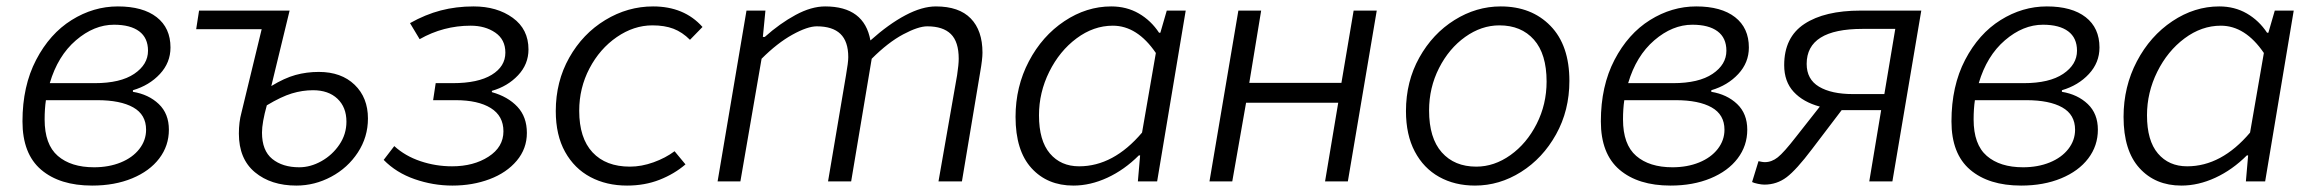

<svg xmlns="http://www.w3.org/2000/svg" viewBox="-20 -565 7195 598"><path d="M50 -187Q50 -297 92.5 -378.5Q135 -460 203 -502.5Q271 -545 347 -545Q425 -545 468 -511.5Q511 -478 511 -417Q511 -370 478 -334.5Q445 -299 394 -284V-279Q443 -271 474.5 -241Q506 -211 506 -161Q506 -111 476 -71.5Q446 -32 391.5 -9.5Q337 13 267 13Q166 13 108 -36.5Q50 -86 50 -187ZM435 -161Q435 -208 395 -230.5Q355 -253 283 -253H123Q119 -226 119 -193Q119 -115 160 -79.5Q201 -44 273 -44Q319 -44 356 -59Q393 -74 414 -101Q435 -128 435 -161ZM275 -306Q355 -306 398 -335Q441 -364 441 -407Q441 -447 413.5 -467.5Q386 -488 335 -488Q273 -488 216.5 -439.5Q160 -391 135 -306Z M724 -149Q724 -185 732 -214L795 -474H591L600 -532H882L825 -297Q866 -322 900.5 -331.5Q935 -341 973 -341Q1043 -341 1084.5 -301Q1126 -261 1126 -196Q1126 -138 1094.5 -90Q1063 -42 1011.5 -14.5Q960 13 903 13Q824 13 774 -28.5Q724 -70 724 -149ZM1059 -186Q1059 -231 1031 -257.5Q1003 -284 955 -284Q922 -284 889 -274Q856 -264 811 -237Q796 -183 796 -152Q796 -96 828 -70Q860 -44 912 -44Q947 -44 981 -63Q1015 -82 1037 -114.5Q1059 -147 1059 -186Z M1175 -67 1208 -110Q1242 -79 1289.5 -63Q1337 -47 1388 -47Q1455 -47 1501.5 -77Q1548 -107 1548 -156Q1548 -204 1508.5 -228.5Q1469 -253 1399 -253H1329L1337 -306H1390Q1469 -306 1511.5 -332Q1554 -358 1554 -401Q1554 -442 1522.5 -463.5Q1491 -485 1446 -485Q1361 -485 1287 -443L1257 -493Q1305 -520 1353 -532.5Q1401 -545 1455 -545Q1528 -545 1577 -509.5Q1626 -474 1626 -411Q1626 -365 1593.5 -330.5Q1561 -296 1512 -282V-278Q1562 -264 1591.5 -232.5Q1621 -201 1621 -151Q1621 -102 1589.5 -64.5Q1558 -27 1505 -7Q1452 13 1389 13Q1329 13 1271.5 -7Q1214 -27 1175 -67Z M1711 -219Q1711 -311 1753 -385.5Q1795 -460 1865 -502.5Q1935 -545 2014 -545Q2111 -545 2168 -481L2129 -441Q2105 -465 2077.5 -475.5Q2050 -486 2012 -486Q1954 -486 1901 -449.5Q1848 -413 1816 -352Q1784 -291 1784 -220Q1784 -135 1825.5 -90.5Q1867 -46 1942 -46Q1978 -46 2015.5 -59.5Q2053 -73 2081 -94L2115 -53Q2080 -23 2034 -5Q1988 13 1933 13Q1869 13 1819 -13.5Q1769 -40 1740 -92Q1711 -144 1711 -219Z M2305 -532H2364L2356 -450H2362Q2409 -492 2458 -518.5Q2507 -545 2550 -545Q2672 -545 2691 -439Q2748 -490 2800 -517.5Q2852 -545 2895 -545Q2967 -545 3003.5 -507.5Q3040 -470 3040 -401Q3040 -381 3033 -341L2976 0H2903L2961 -331Q2966 -364 2966 -382Q2966 -435 2941.5 -459Q2917 -483 2868 -483Q2840 -483 2793 -458Q2746 -433 2695 -382L2631 0H2559L2615 -331Q2622 -371 2622 -387Q2622 -436 2597.5 -459.5Q2573 -483 2524 -483Q2495 -483 2448 -457Q2401 -431 2352 -382L2286 0H2215Z M3143 -201Q3143 -295 3184.5 -374Q3226 -453 3295 -499Q3364 -545 3441 -545Q3489 -545 3527 -523Q3565 -501 3590 -463H3594L3614 -532H3673L3584 0H3524L3531 -81H3527Q3482 -36 3429 -11.5Q3376 13 3323 13Q3242 13 3192.5 -41.5Q3143 -96 3143 -201ZM3537 -152 3580 -400Q3522 -485 3446 -485Q3386 -485 3333 -445.5Q3280 -406 3248 -341.5Q3216 -277 3216 -206Q3216 -127 3250 -87Q3284 -47 3341 -47Q3448 -47 3537 -152Z M3837 -532H3908L3871 -307H4158L4196 -532H4268L4178 0H4107L4148 -245H3861L3818 0H3747Z M4359 -219Q4359 -311 4400.5 -385.5Q4442 -460 4510 -502.5Q4578 -545 4654 -545Q4750 -545 4809 -484.5Q4868 -424 4868 -313Q4868 -221 4826.5 -146.5Q4785 -72 4717.5 -29.5Q4650 13 4574 13Q4511 13 4462.5 -14Q4414 -41 4386.5 -93Q4359 -145 4359 -219ZM4797 -311Q4797 -397 4757.5 -441.5Q4718 -486 4650 -486Q4594 -486 4543.5 -450Q4493 -414 4462 -353Q4431 -292 4431 -221Q4431 -135 4470.5 -90.5Q4510 -46 4578 -46Q4634 -46 4684.5 -82Q4735 -118 4766 -179Q4797 -240 4797 -311Z M4966 -187Q4966 -297 5008.5 -378.5Q5051 -460 5119 -502.5Q5187 -545 5263 -545Q5341 -545 5384 -511.5Q5427 -478 5427 -417Q5427 -370 5394 -334.5Q5361 -299 5310 -284V-279Q5359 -271 5390.5 -241Q5422 -211 5422 -161Q5422 -111 5392 -71.5Q5362 -32 5307.5 -9.5Q5253 13 5183 13Q5082 13 5024 -36.5Q4966 -86 4966 -187ZM5351 -161Q5351 -208 5311 -230.5Q5271 -253 5199 -253H5039Q5035 -226 5035 -193Q5035 -115 5076 -79.5Q5117 -44 5189 -44Q5235 -44 5272 -59Q5309 -74 5330 -101Q5351 -128 5351 -161ZM5191 -306Q5271 -306 5314 -335Q5357 -364 5357 -407Q5357 -447 5329.5 -467.5Q5302 -488 5251 -488Q5189 -488 5132.5 -439.5Q5076 -391 5051 -306Z M5839 -222H5736H5716L5624 -101Q5575 -36 5544.5 -13Q5514 10 5475 10Q5467 10 5455 7.5Q5443 5 5437 2L5457 -63Q5462 -62 5467 -61Q5472 -60 5477 -60Q5498 -60 5517 -75Q5536 -90 5574 -139L5648 -233Q5596 -247 5566.5 -279Q5537 -311 5537 -362Q5537 -449 5600 -490.5Q5663 -532 5775 -532H5964L5874 0H5802ZM5849 -272 5883 -475H5781Q5607 -475 5607 -366Q5607 -318 5645.5 -295Q5684 -272 5751 -272Z M6058 -187Q6058 -297 6100.5 -378.5Q6143 -460 6211 -502.5Q6279 -545 6355 -545Q6433 -545 6476 -511.5Q6519 -478 6519 -417Q6519 -370 6486 -334.5Q6453 -299 6402 -284V-279Q6451 -271 6482.5 -241Q6514 -211 6514 -161Q6514 -111 6484 -71.5Q6454 -32 6399.5 -9.5Q6345 13 6275 13Q6174 13 6116 -36.5Q6058 -86 6058 -187ZM6443 -161Q6443 -208 6403 -230.5Q6363 -253 6291 -253H6131Q6127 -226 6127 -193Q6127 -115 6168 -79.5Q6209 -44 6281 -44Q6327 -44 6364 -59Q6401 -74 6422 -101Q6443 -128 6443 -161ZM6283 -306Q6363 -306 6406 -335Q6449 -364 6449 -407Q6449 -447 6421.5 -467.5Q6394 -488 6343 -488Q6281 -488 6224.5 -439.5Q6168 -391 6143 -306Z M6594 -201Q6594 -295 6635.5 -374Q6677 -453 6746 -499Q6815 -545 6892 -545Q6940 -545 6978 -523Q7016 -501 7041 -463H7045L7065 -532H7124L7035 0H6975L6982 -81H6978Q6933 -36 6880 -11.5Q6827 13 6774 13Q6693 13 6643.5 -41.5Q6594 -96 6594 -201ZM6988 -152 7031 -400Q6973 -485 6897 -485Q6837 -485 6784 -445.5Q6731 -406 6699 -341.5Q6667 -277 6667 -206Q6667 -127 6701 -87Q6735 -47 6792 -47Q6899 -47 6988 -152Z"/></svg>

Font: Nebula Sans Book
Style: Regular
Weight: 400
Italic angle: -9°
Designer: Paul D. Hunt for Adobe (as Source Sans)
Foundry: Nebula Entertainment & Broadcasting LLC
Version: Version 1.010